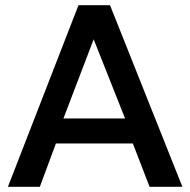

<svg xmlns="http://www.w3.org/2000/svg" viewBox="-20 -720 734 740"><path d="M10.5 0 282.5 -700H404L683 0H556.5L492 -167H195.5L133.5 0ZM224.5 -263.5H462L341 -568.5Z"/></svg>

Font: Geologica Roman
Style: Regular
Weight: 400
Designer: Sindre Bremnes, Frode Helland
Foundry: Monokrom Skriftforlag AS
Version: Version 1.010;gftools[0.9.28]